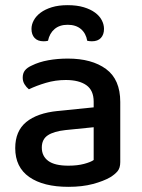

<svg xmlns="http://www.w3.org/2000/svg" viewBox="-20 -709 551 744"><path d="M245 -67Q280 -67 306 -74Q332 -81 343 -89V-216L234 -205Q188 -200 165 -184.5Q142 -169 142 -137Q142 -104 167 -85.5Q192 -67 245 -67ZM243 -482Q336 -482 391 -441.5Q446 -401 446 -314V-81Q446 -58 435.5 -45.5Q425 -33 407 -22Q381 -7 340 4Q299 15 245 15Q148 15 93.5 -23Q39 -61 39 -135Q39 -201 81.5 -236Q124 -271 204 -279L343 -293V-315Q343 -359 314.5 -379Q286 -399 235 -399Q195 -399 158 -388Q121 -377 92 -363Q82 -371 75 -382.5Q68 -394 68 -408Q68 -425 76.5 -436Q85 -447 103 -455Q131 -469 167 -475.5Q203 -482 243 -482ZM242 -613Q211 -613 191.5 -596.5Q172 -580 166 -551Q162 -550 158 -549.5Q154 -549 149 -549Q126 -549 114 -562Q102 -575 102 -597Q102 -614 111 -630.5Q120 -647 137.5 -660Q155 -673 181 -681Q207 -689 242 -689Q278 -689 304.5 -681Q331 -673 348.5 -660Q366 -647 374.5 -630.5Q383 -614 383 -597Q383 -575 371 -562Q359 -549 336 -549Q328 -549 318 -551Q313 -580 293.5 -596.5Q274 -613 242 -613Z"/></svg>

Font: Baloo Bhaina 2 Medium
Style: Regular
Weight: 500
Designer: Yesha Goshar, Manish Minz, Shuchita Grover and Ek Type
Foundry: Ek Type
Version: Version 1.640;hotconv 1.0.111;makeotfexe 2.5.65597; ttfautoh